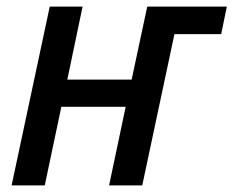

<svg xmlns="http://www.w3.org/2000/svg" viewBox="-20 -559 704 579"><path d="M15 0 130 -539H229L183 -319H377L424 -539H664L647 -456H506L409 0H309L359 -237H165L115 0Z"/></svg>

Font: Noto Sans SemiCondensed Medium
Style: Italic
Weight: 500
Width: 4
Italic angle: -12°
Designer: Monotype Design Team
Foundry: Monotype Imaging Inc.
Version: Version 2.013; ttfautohint (v1.8.4.7-5d5b)